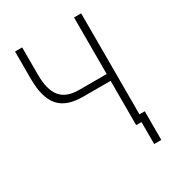

<svg xmlns="http://www.w3.org/2000/svg" viewBox="-197 -811 980 1071"><g transform="rotate(-30 293.0 -275.5)"><path d="M479.5 141.6H525.4V-43H491.2V-693.4H445.3V-329.1H268.6C158.7 -329.1 111.3 -386.7 111.3 -520V-693.4H65.4V-520C65.4 -355 126 -285.2 268.6 -285.2H445.3V0H479.5Z"/></g></svg>

Font: Cascadia Code PL ExtraLight
Style: Regular
Weight: 200
Monospace: yes
Designer: Aaron Bell
Foundry: Saja Typeworks
Version: Version 2404.023